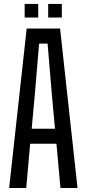

<svg xmlns="http://www.w3.org/2000/svg" viewBox="-20 -943 435 963"><path d="M25.8 0 113.8 -800H281.3L368.8 0H283.3L263.1 -222.2H131.3L111.5 0ZM138.9 -297.4H255.8L240.2 -467.7L218.7 -724.4H176.1L154.5 -467.3ZM221.7 -855V-923.4H290.1V-855ZM103.7 -855V-923.4H171.7V-855Z"/></svg>

Font: Big Shoulders Thin
Style: Regular
Weight: 100
Version: Version 2.002